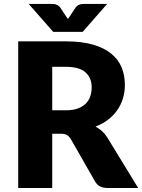

<svg xmlns="http://www.w3.org/2000/svg" viewBox="-20 -934 706 954"><path d="M307.5 -386Q342 -386 366.2 -394.8Q390.5 -403.5 406 -419Q421.5 -434.5 428.5 -455.2Q435.5 -476 435.5 -500Q435.5 -548 404.2 -575Q373 -602 307.5 -602H239.5V-386ZM666.5 0H513.5Q471 0 452.5 -32L331.5 -243.5Q323 -257 312.5 -263.2Q302 -269.5 282.5 -269.5H239.5V0H70.5V-728.5H307.5Q386.5 -728.5 442.2 -712.2Q498 -696 533.2 -667Q568.5 -638 584.5 -598.5Q600.5 -559 600.5 -512.5Q600.5 -477 591 -445.5Q581.5 -414 563 -387.2Q544.5 -360.5 517.2 -339.5Q490 -318.5 454.5 -305Q471 -296.5 485.5 -283.8Q500 -271 511.5 -253.5ZM512.5 -914.5 390.5 -775.5H244.5L122.5 -914.5H234.5Q239 -914.5 244.8 -914.2Q250.5 -914 256.5 -912.2Q262.5 -910.5 268.2 -907Q274 -903.5 279 -897L308.5 -852.5Q311 -849 313.2 -845.8Q315.5 -842.5 317.5 -839.5Q319.5 -842.5 321.8 -845.8Q324 -849 326.5 -852.5L355.5 -896.5Q360.5 -903 366.5 -906.8Q372.5 -910.5 378.5 -912.2Q384.5 -914 390.2 -914.2Q396 -914.5 400.5 -914.5Z"/></svg>

Font: Lato ExtraBold
Style: Regular
Weight: 800
Designer: Lukasz Dziedzic with Adam Twardoch and Botio Nikoltchev
Foundry: tyPoland Lukasz Dziedzic
Version: Version 2.015; 2015-08-06; http://www.latofonts.com/